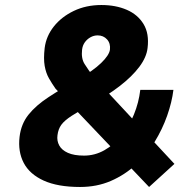

<svg xmlns="http://www.w3.org/2000/svg" viewBox="-20 -733 772 765"><path d="M299 12Q210 12 154 -13.5Q98 -39 74.5 -84Q51 -129 58 -188Q64 -239 93.5 -276Q123 -313 173.5 -346Q224 -379 293 -418Q351 -451 383 -482Q415 -513 418 -535Q421 -560 406.5 -576Q392 -592 369 -592Q354 -592 340.5 -584.5Q327 -577 318 -564.5Q309 -552 307 -535Q303 -500 317 -478Q331 -456 353 -426L675 -80L574 12L201 -380Q187 -400 175 -421Q163 -442 158 -470.5Q153 -499 158 -542Q164 -589 194.5 -627.5Q225 -666 274 -689.5Q323 -713 384 -713Q441 -713 485 -694Q529 -675 552 -637Q575 -599 568 -542Q564 -505 535 -466.5Q506 -428 457.5 -390.5Q409 -353 344 -317Q294 -290 265.5 -271.5Q237 -253 224.5 -236Q212 -219 209 -194Q206 -172 216 -153.5Q226 -135 250.5 -124Q275 -113 315 -113Q358 -113 396 -134.5Q434 -156 464 -192.5Q494 -229 513.5 -276.5Q533 -324 539 -375H671Q665 -326 646 -272Q627 -218 596 -167.5Q565 -117 521 -76.5Q477 -36 421.5 -12Q366 12 299 12Z"/></svg>

Font: Inclusive Sans
Style: Bold Italic
Weight: 700
Italic angle: -7°
Designer: Olivia King
Foundry: Olivia King
Version: Version 2.004